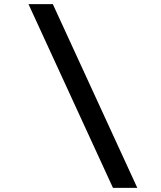

<svg xmlns="http://www.w3.org/2000/svg" viewBox="-20 -795 772 923"><path d="M640 108H523L117 -775H234Z"/></svg>

Font: DM Sans 9pt SemiBold
Style: Italic
Weight: 600
Italic angle: -10°
Version: Version 4.004;gftools[0.9.30]